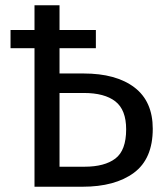

<svg xmlns="http://www.w3.org/2000/svg" viewBox="-20 -709 625 729"><path d="M297 -430Q421 -430 490.5 -377Q560 -324 560 -220Q560 -106 488.5 -53Q417 0 293 0H111V-526H20V-595H111V-689H206V-595H344V-526H206V-430ZM301 -76Q377 -76 418 -107Q459 -138 459 -218Q459 -292 418 -324Q377 -356 298 -356H206V-76Z"/></svg>

Font: Fira Sans
Style: Regular
Weight: 400
Designer: Carrois Corporate & Edenspiekermann AG
Foundry: Carrois Corporate GbR & Edenspiekermann AG
Version: Version 4.106;PS 004.106;hotconv 1.0.70;makeotf.lib2.5.58329